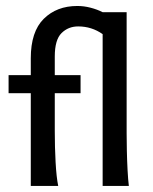

<svg xmlns="http://www.w3.org/2000/svg" viewBox="-20 -613 506 633"><path d="M81.5 0V-305.7H8.3V-365.2H81.5V-420.9Q81.5 -508.8 124.3 -551Q167 -593.3 234.9 -593.3Q256.8 -593.3 278.6 -587.6Q300.3 -582 318.4 -572.8H397.5V-173.8Q397.5 -150.4 398.2 -116.9Q398.9 -83.5 400.6 -51.8Q402.3 -20 404.8 0H318.4V-500.5Q282.2 -525.9 237.8 -525.9Q205.1 -525.9 182.9 -503.9Q160.6 -481.9 160.6 -426.8V-365.2H245.6V-305.7H160.6V-181.2Q160.6 -127.4 163.3 -78.1Q166 -28.8 171.9 0Z"/></svg>

Font: Harmattan Medium
Style: Regular
Weight: 500
Designer: George W. Nuss III and SIL International
Foundry: SIL International
Version: Version 4.000